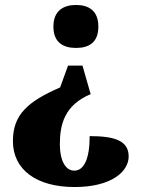

<svg xmlns="http://www.w3.org/2000/svg" viewBox="-20 -561 569 773"><path d="M286 -541C237 -541 195 -519 195 -454C195 -388 237 -368 286 -368C336 -368 376 -388 376 -454C376 -519 336 -541 286 -541ZM312 -297H254L222 -209C91 -152 32 -99 32 7C32 123 128 192 280 192C430 192 498 129 498 69C498 5 441 -13 341 -13C341 77 319 126 279 126C242 126 221 82 221 21C221 -58 238 -137 345 -182Z"/></svg>

Font: Noto Serif Tamil SemiCondensed Black
Style: Regular
Weight: 900
Width: 4
Designer: Indian Type Foundry, Tom Grace, and the Monotype Design Team
Foundry: Monotype Imaging Inc.
Version: Version 2.004